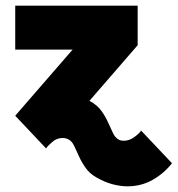

<svg xmlns="http://www.w3.org/2000/svg" viewBox="-20 -528 632 683"><path d="M481.9 -63.5 591.8 52.7Q563 89.4 522.5 112.1Q481.9 134.8 433.6 134.8Q407.7 134.8 379.6 127.2Q351.6 119.6 322.8 103Q298.8 89.4 284.7 69.3Q270.5 49.3 261.2 28.6Q252 7.8 244.1 -8.5Q236.3 -24.9 225.1 -31.2Q215.3 -37.1 202.6 -37.1Q182.1 -37.1 165.8 -22.9Q149.4 -8.8 144 0L34.2 -116.2Q41.5 -125.5 49.3 -133.8L238.3 -351.6H34.2V-507.8H469.7V-367.2L298.3 -169.4Q300.8 -168 303.2 -166.5Q327.1 -152.8 341.3 -132.8Q355.5 -112.8 364.7 -92Q374 -71.3 381.8 -54.9Q389.6 -38.6 400.9 -32.2Q408.7 -27.3 420.4 -27.3Q440.4 -27.3 458.7 -41Q477.1 -54.7 481.9 -63.5Z"/></svg>

Font: Giphurs Black
Style: Regular
Weight: 900
Version: Version 0.920; ttfautohint (v1.8.4.7-5d5b)